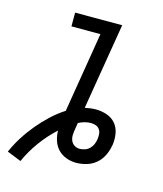

<svg xmlns="http://www.w3.org/2000/svg" viewBox="-119 -823 838 985"><g transform="rotate(15 300.0 -331.0)"><path d="M83 73 8 43Q26 2 50.5 -37Q75 -76 104.5 -111.5Q134 -147 168 -179Q202 -211 241 -236L311 -662H157V-735H407L331 -276Q345 -279 359.5 -281Q374 -283 388 -283Q420 -283 448.5 -273Q477 -263 495 -241Q513 -219 518 -188.5Q523 -158 518 -127Q518 -126 518 -125.5Q518 -125 517 -124Q513 -98 500 -71.5Q487 -45 465 -26.5Q443 -8 415 0Q387 8 360 8Q332 8 306.5 -2Q281 -12 263.5 -30.5Q246 -49 237.5 -75Q229 -101 229 -128Q182 -85 145 -34Q108 17 83 73ZM360 -66Q374 -66 388 -71Q402 -76 412.5 -86.5Q423 -97 428.5 -110.5Q434 -124 436 -137Q438 -151 437 -165Q436 -179 428.5 -189.5Q421 -200 408.5 -204.5Q396 -209 382 -209Q366 -209 349.5 -204.5Q333 -200 318 -192Q317 -192 317 -192Q317 -192 317 -192Q316 -184 314.5 -176.5Q313 -169 312 -161Q309 -145 308 -128.5Q307 -112 312.5 -97.5Q318 -83 331 -74.5Q344 -66 360 -66Z"/></g></svg>

Font: Iosevka SS04 Extended
Style: Italic
Weight: 400
Width: 7
Italic angle: -9°
Monospace: yes
Designer: Belleve Invis
Foundry: Belleve Invis
Version: Version 19.0.0; ttfautohint (v1.8.4)